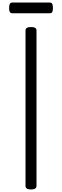

<svg xmlns="http://www.w3.org/2000/svg" viewBox="-20 -1486 491 1520"><path d="M226 14Q204 14 193 7Q182 0 182 -14V-1245Q182 -1259 193 -1265.5Q204 -1272 226 -1272Q247 -1272 258 -1265.5Q269 -1259 269 -1245V-14Q269 0 258 7Q247 14 226 14ZM79 -1381Q62 -1381 57 -1392.5Q52 -1404 52 -1422Q52 -1441 57 -1453.5Q62 -1466 79 -1466H372Q390 -1466 394.5 -1453.5Q399 -1441 399 -1422Q399 -1404 394.5 -1392.5Q390 -1381 372 -1381Z"/></svg>

Font: Playwrite VN
Style: Regular
Weight: 400
Designer: Veronika Burian, José Scaglione
Foundry: TypeTogether
Version: Version 1.002